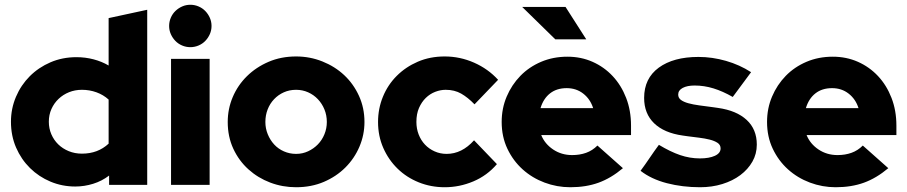

<svg xmlns="http://www.w3.org/2000/svg" viewBox="-20 -776 3809 806"><path d="M438 0V-39Q408 -16 371 -4.5Q334 7 296 7Q241 7 192 -13.5Q143 -34 106 -70.5Q69 -107 47.5 -156.5Q26 -206 26 -265Q26 -320 47 -369.5Q68 -419 105 -456Q142 -493 192 -514.5Q242 -536 301 -536Q338 -536 372.5 -527Q407 -518 436 -501V-700Q477 -709 517 -717.5Q557 -726 598 -735V0ZM185 -265Q185 -237 195.5 -212.5Q206 -188 224.5 -170Q243 -152 268.5 -141.5Q294 -131 324 -131Q391 -131 436 -173V-358Q414 -378 385 -388.5Q356 -399 324 -399Q295 -399 270 -389Q245 -379 226 -361Q207 -343 196 -318.5Q185 -294 185 -265Z M779 -578Q761 -578 744.5 -585Q728 -592 716 -604.5Q704 -617 697 -633Q690 -649 690 -667Q690 -685 697 -701.5Q704 -718 716.5 -730Q729 -742 745 -749Q761 -756 779 -756Q797 -756 813.5 -749Q830 -742 842 -729.5Q854 -717 861 -701Q868 -685 868 -667Q868 -649 861 -633Q854 -617 842 -604.5Q830 -592 813.5 -585Q797 -578 779 -578ZM860 -529V0H698V-529Z M936 -264Q936 -319 957 -368.5Q978 -418 1016.5 -456Q1055 -494 1107.5 -516.5Q1160 -539 1223 -539Q1281 -539 1333.5 -518Q1386 -497 1425 -460.5Q1464 -424 1487 -373.5Q1510 -323 1510 -264Q1510 -210 1489 -160.5Q1468 -111 1430 -73Q1392 -35 1339.5 -12.5Q1287 10 1223 10Q1166 10 1114.5 -9.5Q1063 -29 1023 -65Q983 -101 959.5 -151.5Q936 -202 936 -264ZM1223 -130Q1250 -130 1273.5 -141Q1297 -152 1314.5 -170Q1332 -188 1342 -212.5Q1352 -237 1352 -264Q1352 -292 1342 -316.5Q1332 -341 1314.5 -359.5Q1297 -378 1273.5 -388.5Q1250 -399 1223 -399Q1195 -399 1171.5 -388.5Q1148 -378 1130.5 -359.5Q1113 -341 1103.5 -316.5Q1094 -292 1094 -264Q1094 -237 1104 -212.5Q1114 -188 1131 -169.5Q1148 -151 1172 -140.5Q1196 -130 1223 -130Z M1855 -130Q1919 -130 1970 -187Q1994 -162 2018 -137Q2042 -112 2066 -87Q2025 -39 1967 -14.5Q1909 10 1847 10Q1789 10 1738 -10.5Q1687 -31 1649 -68Q1611 -105 1589 -155Q1567 -205 1567 -264Q1567 -320 1587.5 -370Q1608 -420 1645.5 -457.5Q1683 -495 1734 -517Q1785 -539 1847 -539Q1911 -539 1970 -513Q2029 -487 2071 -441Q2046 -415 2021.5 -389.5Q1997 -364 1972 -338Q1944 -367 1916 -383Q1888 -399 1851 -399Q1829 -399 1807 -390.5Q1785 -382 1767.5 -365Q1750 -348 1739 -323Q1728 -298 1728 -264Q1728 -236 1737.5 -211.5Q1747 -187 1764 -169Q1781 -151 1804.5 -140.5Q1828 -130 1855 -130Z M2086 0ZM2595 -70Q2545 -28 2492.5 -9Q2440 10 2374 10Q2318 10 2266 -9.5Q2214 -29 2174 -65Q2134 -101 2110 -151.5Q2086 -202 2086 -264Q2086 -321 2107 -370.5Q2128 -420 2164.5 -457.5Q2201 -495 2251.5 -516.5Q2302 -538 2362 -538Q2419 -538 2467.5 -516.5Q2516 -495 2552 -456.5Q2588 -418 2608.5 -365Q2629 -312 2629 -249V-209H2252Q2267 -172 2302 -148.5Q2337 -125 2382 -125Q2414 -125 2440.5 -134.5Q2467 -144 2488 -165Q2515 -141 2541.5 -117.5Q2568 -94 2595 -70ZM2359 -406Q2317 -406 2289 -384Q2261 -362 2249 -322H2470Q2458 -360 2428.5 -383Q2399 -406 2359 -406ZM2354 -747 2441 -611H2311L2172 -747Z M2669 -59Q2689 -86 2707.5 -113.5Q2726 -141 2746 -168Q2794 -139 2835 -125Q2876 -111 2918 -111Q2957 -111 2981 -122Q3005 -133 3005 -153Q3005 -168 2992 -176.5Q2979 -185 2959 -190Q2939 -195 2914.5 -198Q2890 -201 2867 -204L2846 -207Q2768 -218 2726 -258.5Q2684 -299 2684 -365Q2684 -447 2745.5 -492Q2807 -537 2912 -537Q2970 -537 3027.5 -520.5Q3085 -504 3133 -473Q3113 -447 3094.5 -421Q3076 -395 3056 -369Q3014 -393 2975 -405Q2936 -417 2896 -417Q2865 -417 2846 -407Q2827 -397 2827 -379Q2827 -365 2838.5 -356.5Q2850 -348 2870 -342.5Q2890 -337 2916.5 -333.5Q2943 -330 2973 -326L2994 -323Q3072 -312 3114.5 -272.5Q3157 -233 3157 -169Q3157 -130 3138.5 -97.5Q3120 -65 3088 -41Q3056 -17 3012.5 -3.5Q2969 10 2919 10Q2845 10 2779.5 -7Q2714 -24 2669 -59Z M3709 -70Q3659 -28 3606.5 -9Q3554 10 3488 10Q3432 10 3380 -9.5Q3328 -29 3288 -65Q3248 -101 3224 -151.5Q3200 -202 3200 -264Q3200 -321 3221 -370.5Q3242 -420 3278.5 -457.5Q3315 -495 3365.5 -516.5Q3416 -538 3476 -538Q3533 -538 3581.5 -516.5Q3630 -495 3666 -456.5Q3702 -418 3722.5 -365Q3743 -312 3743 -249V-209H3366Q3381 -172 3416 -148.5Q3451 -125 3496 -125Q3528 -125 3554.5 -134.5Q3581 -144 3602 -165Q3629 -141 3655.5 -117.5Q3682 -94 3709 -70ZM3473 -406Q3431 -406 3403 -384Q3375 -362 3363 -322H3584Q3572 -360 3542.5 -383Q3513 -406 3473 -406Z"/></svg>

Font: Rosa Sans Black
Style: Regular
Weight: 900
Designer: Pentagram / MCKL
Foundry: Pentagram / MCKL
Version: Version 1.005;September 16, 2019;FontCreator 11.5.0.2425 64-